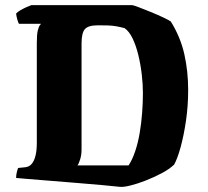

<svg xmlns="http://www.w3.org/2000/svg" viewBox="-20 -728 814 751"><path d="M451 3Q426 0 380 -4Q334 -8 280 -12.5Q226 -17 175 -21Q124 -25 88 -28Q52 -31 43 -32Q43 -44 46 -55.5Q49 -67 51 -71L80 -74Q95 -76 104.5 -87.5Q114 -99 119 -119.5Q124 -140 124 -169V-561Q124 -594 128 -609.5Q132 -625 136.5 -630Q141 -635 140 -635H54Q51 -640 47.5 -652.5Q44 -665 43 -675Q48 -681 60 -688Q72 -695 84.5 -700.5Q97 -706 103 -708H496Q501 -708 522 -700Q543 -692 570 -681Q597 -670 619 -659.5Q641 -649 648 -644Q686 -583 701 -516Q716 -449 716 -376Q716 -314 707.5 -256Q699 -198 686.5 -152.5Q674 -107 661 -84Q642 -66 611.5 -50Q581 -34 549 -21.5Q517 -9 490.5 -2.5Q464 4 451 3ZM283 -81H483Q498 -104 509 -137Q520 -170 526.5 -208.5Q533 -247 536 -287Q539 -327 539 -364Q539 -398 534.5 -437Q530 -476 521 -513Q512 -550 498.5 -578Q485 -606 467 -618Q448 -623 433 -625.5Q418 -628 401.5 -628.5Q385 -629 363 -629Q325 -629 312 -614Q299 -599 299 -558V-144Q299 -122 293.5 -104.5Q288 -87 283 -81Z"/></svg>

Font: Texturina 12pt Black
Style: Regular
Weight: 900
Designer: Guillermo Torres Carreño
Foundry: Omnibus-Type
Version: Version 1.002